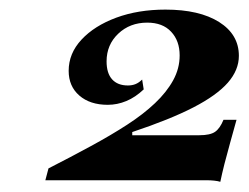

<svg xmlns="http://www.w3.org/2000/svg" viewBox="-20 -718 508 392"><path d="M429.8 -346.8Q425 -348.4 417.3 -349.2Q409.7 -350 401.6 -350H72.6L79 -374.2Q125 -397.6 165.7 -419.8Q206.5 -441.9 239.5 -463.3Q272.6 -484.7 296.4 -507.3Q320.2 -529.8 333.5 -554Q346.8 -578.2 346.8 -604.8Q346.8 -634.7 329.4 -653.2Q312.1 -671.8 280.6 -671.8Q245.2 -671.8 221.4 -649.2Q197.6 -626.6 197.6 -592.7Q197.6 -568.5 208.9 -556Q220.2 -543.5 241.1 -543.5Q250 -543.5 256.9 -546.4Q263.7 -549.2 270.2 -555.6L273.4 -535.5Q256.5 -519.4 237.9 -511.7Q219.4 -504 200 -504Q163.7 -504 141.9 -523Q120.2 -541.9 120.2 -573.4Q120.2 -608.9 146.4 -637.1Q172.6 -665.3 217.3 -681.9Q262.1 -698.4 317.7 -698.4Q387.1 -698.4 427.4 -673Q467.7 -647.6 467.7 -604Q467.7 -575 445.2 -549.2Q422.6 -523.4 375 -498.8Q327.4 -474.2 250 -448.4V-441.9H387.1Q408.9 -441.9 419 -448.8Q429 -455.6 436.3 -473.4H462.9Q456.5 -450 450 -427Q443.5 -404 438.3 -383.5Q433.1 -362.9 429.8 -346.8Z"/></svg>

Font: Playfair 5pt SemiExpanded Light Black
Style: Italic
Weight: 900
Italic angle: -15.6°
Version: Version 2.001;gftools[0.9.30]